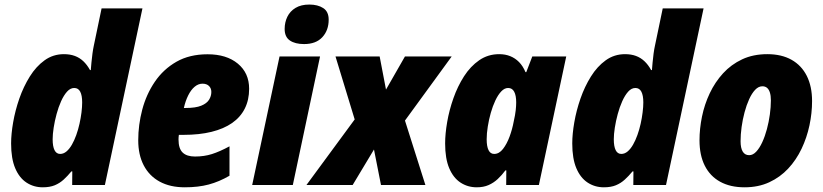

<svg xmlns="http://www.w3.org/2000/svg" viewBox="-20 -796 3542 826"><path d="M163.6 9.8Q125 9.8 94 -10.5Q63 -30.8 45.4 -72.3Q27.8 -113.8 27.8 -178.7Q27.8 -219.2 36.6 -270Q45.4 -320.8 63.2 -372.1Q81.1 -423.3 108.2 -466.8Q135.3 -510.3 171.9 -536.6Q208.5 -563 254.9 -563Q281.2 -563 301.8 -555.4Q322.3 -547.9 338.4 -532.7Q354.5 -517.6 367.2 -494.6H370.6Q371.6 -507.3 373.3 -526.1Q375 -544.9 377.7 -564.9Q380.4 -585 383.8 -600.6L417 -759.8H592.8L431.2 0H290.5L291 -58.6H287.1Q270.5 -38.6 253.7 -23.2Q236.8 -7.8 215.6 1Q194.3 9.8 163.6 9.8ZM238.8 -133.8Q253.4 -133.8 266.1 -144.5Q278.8 -155.3 289.3 -173.6Q299.8 -191.9 308.1 -215.1Q316.4 -238.3 322 -263.4Q327.6 -288.6 330.6 -312.5Q333.5 -336.4 333.5 -355.5Q333.5 -385.3 325.2 -401.4Q316.9 -417.5 299.3 -417.5Q282.7 -417.5 268.6 -401.9Q254.4 -386.2 242.9 -360.6Q231.4 -335 223.4 -305.2Q215.3 -275.4 210.9 -246.8Q206.5 -218.3 206.5 -196.8Q206.5 -166 214.6 -149.9Q222.7 -133.8 238.8 -133.8Z M774.9 9.8Q711.9 9.8 667 -14.6Q622.1 -39.1 598.4 -84.5Q574.7 -129.9 574.7 -192.4Q574.7 -258.8 592 -324.5Q609.4 -390.1 646 -444.1Q682.6 -498 739 -530.3Q795.4 -562.5 873 -562.5Q954.6 -562.5 1003.2 -522.2Q1051.8 -481.9 1051.8 -414.1Q1051.8 -366.2 1033.2 -329.1Q1014.6 -292 978.5 -266.8Q942.4 -241.7 889.9 -228.8Q837.4 -215.8 769 -215.8H749.5Q748.5 -210.4 748.3 -205.3Q748 -200.2 748 -195.8Q748 -156.7 765.9 -139.6Q783.7 -122.6 818.8 -122.6Q857.9 -122.6 891.4 -133.1Q924.8 -143.6 967.3 -166.5V-40Q922.9 -14.2 877.9 -2.2Q833 9.8 774.9 9.8ZM771 -331.5H779.3Q821.8 -331.5 845.7 -341.3Q869.6 -351.1 879.4 -366.9Q889.2 -382.8 889.2 -400.4Q889.2 -416 879.2 -426Q869.1 -436 851.1 -436Q833 -436 817.1 -422.6Q801.3 -409.2 789.6 -385.5Q777.8 -361.8 771 -331.5Z M1064.9 0 1182.6 -553.2H1356.9L1239.7 0ZM1288.1 -606.4Q1249.5 -606.4 1227.1 -621.8Q1204.6 -637.2 1204.6 -671.4Q1204.6 -700.2 1216.3 -724.1Q1228 -748 1251.7 -762.2Q1275.4 -776.4 1310.5 -776.4Q1347.2 -776.4 1370.6 -761.2Q1394 -746.1 1394 -711.4Q1394 -665.5 1366.7 -636Q1339.4 -606.4 1288.1 -606.4Z M1298.3 0 1505.9 -282.2 1423.3 -553.2H1613.3L1640.6 -410.6L1722.2 -553.2H1923.3L1722.2 -277.3L1810.1 0H1619.1L1588.9 -152.8L1497.1 0Z M2030.8 9.8Q1992.2 9.8 1961.2 -10.5Q1930.2 -30.8 1912.6 -72.3Q1895 -113.8 1895 -178.7Q1895 -220.2 1903.8 -271.2Q1912.6 -322.3 1930.7 -373.5Q1948.7 -424.8 1976.3 -467.8Q2003.9 -510.7 2041.7 -536.9Q2079.6 -563 2127.4 -563Q2153.8 -563 2175 -554.4Q2196.3 -545.9 2212.9 -529.1Q2229.5 -512.2 2240.7 -485.8H2244.1L2270 -553.2H2416L2298.3 0H2157.7L2158.2 -63H2154.3Q2138.7 -42 2121.1 -25.6Q2103.5 -9.3 2081.8 0.2Q2060.1 9.8 2030.8 9.8ZM2106 -133.8Q2127.4 -133.8 2144 -155.3Q2160.6 -176.8 2172.4 -208.7Q2184.1 -240.7 2189.9 -272.5Q2196.8 -303.2 2198.7 -322Q2200.7 -340.8 2200.7 -355.5Q2200.7 -385.3 2192.1 -401.4Q2183.6 -417.5 2166 -417.5Q2150.4 -417.5 2136.5 -402.8Q2122.6 -388.2 2111.1 -363.8Q2099.6 -339.4 2091.3 -310.1Q2083 -280.8 2078.4 -251.2Q2073.7 -221.7 2073.7 -196.8Q2073.7 -166 2081.8 -149.9Q2089.8 -133.8 2106 -133.8Z M2577.6 9.8Q2539.1 9.8 2508.1 -10.5Q2477.1 -30.8 2459.5 -72.3Q2441.9 -113.8 2441.9 -178.7Q2441.9 -219.2 2450.7 -270Q2459.5 -320.8 2477.3 -372.1Q2495.1 -423.3 2522.2 -466.8Q2549.3 -510.3 2585.9 -536.6Q2622.6 -563 2668.9 -563Q2695.3 -563 2715.8 -555.4Q2736.3 -547.9 2752.4 -532.7Q2768.6 -517.6 2781.2 -494.6H2784.7Q2785.6 -507.3 2787.4 -526.1Q2789.1 -544.9 2791.7 -564.9Q2794.4 -585 2797.9 -600.6L2831.1 -759.8H3006.8L2845.2 0H2704.6L2705.1 -58.6H2701.2Q2684.6 -38.6 2667.7 -23.2Q2650.9 -7.8 2629.6 1Q2608.4 9.8 2577.6 9.8ZM2652.8 -133.8Q2667.5 -133.8 2680.2 -144.5Q2692.9 -155.3 2703.4 -173.6Q2713.9 -191.9 2722.2 -215.1Q2730.5 -238.3 2736.1 -263.4Q2741.7 -288.6 2744.6 -312.5Q2747.6 -336.4 2747.6 -355.5Q2747.6 -385.3 2739.3 -401.4Q2731 -417.5 2713.4 -417.5Q2696.8 -417.5 2682.6 -401.9Q2668.5 -386.2 2657 -360.6Q2645.5 -335 2637.5 -305.2Q2629.4 -275.4 2625 -246.8Q2620.6 -218.3 2620.6 -196.8Q2620.6 -166 2628.7 -149.9Q2636.7 -133.8 2652.8 -133.8Z M3183.1 9.8Q3121.6 9.8 3078.1 -14.2Q3034.7 -38.1 3012 -83.3Q2989.3 -128.4 2989.3 -192.4Q2989.3 -242.2 3000 -294.4Q3010.7 -346.7 3033.4 -394.8Q3056.2 -442.9 3090.8 -480.7Q3125.5 -518.6 3172.9 -540.8Q3220.2 -563 3281.2 -563Q3342.3 -563 3385.3 -538.8Q3428.2 -514.6 3450.9 -469.5Q3473.6 -424.3 3473.6 -361.3Q3473.6 -309.6 3462.4 -256.8Q3451.2 -204.1 3428.5 -156.2Q3405.8 -108.4 3371.1 -71Q3336.4 -33.7 3289.6 -12Q3242.7 9.8 3183.1 9.8ZM3203.1 -128.4Q3219.2 -128.4 3233.4 -143.6Q3247.6 -158.7 3259.3 -184.1Q3271 -209.5 3279.3 -240.5Q3287.6 -271.5 3292 -303.7Q3296.4 -335.9 3296.4 -364.3Q3296.4 -384.3 3292.2 -397.7Q3288.1 -411.1 3280 -418Q3272 -424.8 3259.8 -424.8Q3243.2 -424.8 3228.8 -409.7Q3214.4 -394.5 3202.9 -369.1Q3191.4 -343.8 3183.1 -312.7Q3174.8 -281.7 3170.4 -249.5Q3166 -217.3 3166 -188.5Q3166 -159.2 3175.3 -143.8Q3184.6 -128.4 3203.1 -128.4Z"/></svg>

Font: Open Sans SemiCondensed ExtraBold
Style: Italic
Weight: 800
Width: 4
Italic angle: -12°
Designer: Monotype Design Team
Foundry: Monotype Imaging Inc.
Version: Version 3.003